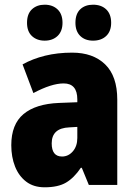

<svg xmlns="http://www.w3.org/2000/svg" viewBox="-20 -787 573 817"><path d="M287 -563Q376 -563 427.5 -513Q479 -463 479 -363V0H358L328 -73H324Q295 -30 261 -10Q227 10 170 10Q123 10 91.5 -14Q60 -38 44 -78.5Q28 -119 28 -169Q28 -258 80 -301.5Q132 -345 231 -349L309 -352V-364Q309 -432 251 -432Q199 -432 122 -391L76 -513Q119 -537 172 -550Q225 -563 287 -563ZM275 -245Q200 -242 200 -177Q200 -121 244 -121Q271 -121 290 -143Q309 -165 309 -200V-247ZM95 -690Q95 -728 116 -747.5Q137 -767 170 -767Q204 -767 225 -747Q246 -727 246 -690Q246 -654 225 -634Q204 -614 170 -614Q137 -614 116 -633.5Q95 -653 95 -690ZM301 -690Q301 -728 321.5 -747.5Q342 -767 376 -767Q411 -767 432 -747Q453 -727 453 -690Q453 -654 432 -634Q411 -614 376 -614Q342 -614 321.5 -634Q301 -654 301 -690Z"/></svg>

Font: Noto Sans Myanmar Condensed Black
Style: Regular
Weight: 900
Width: 3
Designer: Monotype Design Team
Foundry: Monotype Imaging Inc.
Version: Version 2.107; ttfautohint (v1.8.4.7-5d5b)